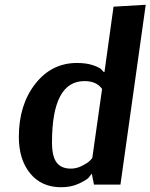

<svg xmlns="http://www.w3.org/2000/svg" viewBox="-20 -774 631 805"><path d="M591 -754 485 0H374L365 -45H364Q360 -39 352 -29.5Q344 -20 311.5 -4.5Q279 11 236 11Q154 11 106.5 -47Q59 -105 59 -200Q59 -334 127.5 -422Q196 -510 303 -510Q342 -510 370 -500.5Q398 -491 406 -482L415 -472H418L456 -746ZM277 -67Q301 -67 323.5 -78.5Q346 -90 355 -98.5Q364 -107 367 -112L408 -401Q385 -434 334 -434Q198 -434 198 -177Q198 -118 217.5 -92.5Q237 -67 277 -67Z"/></svg>

Font: Arsenal
Style: Bold Italic
Weight: 700
Italic angle: -9°
Designer: Andrij Shevchenko
Foundry: Stairsfor.com
Version: Version 1.000